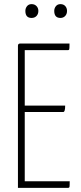

<svg xmlns="http://www.w3.org/2000/svg" viewBox="-20 -911 391 931"><path d="M133 -824Q103 -824 103 -858Q103 -871 111 -881Q119 -891 133 -891Q148 -891 157 -881.5Q166 -872 166 -858Q166 -843 157 -833.5Q148 -824 133 -824ZM273 -824Q243 -824 243 -858Q243 -871 251 -881Q259 -891 273 -891Q288 -891 296.5 -881.5Q305 -872 305 -858Q305 -843 296 -833.5Q287 -824 273 -824ZM100 -32H318Q318 -10 317 -5Q316 0 309 0H67V-689Q67 -700 78 -700H317Q317 -678 316 -673Q315 -668 310 -668H100V-399H296Q296 -368 287 -368H100Z"/></svg>

Font: Yanone Kaffeesatz Thin
Style: Regular
Weight: 250
Designer: Yanone (Cyrillic: Daniel Pouzeot)
Foundry: Yanone
Version: Version 1.003;PS 001.003;hotconv 1.0.88;makeotf.lib2.5.64775